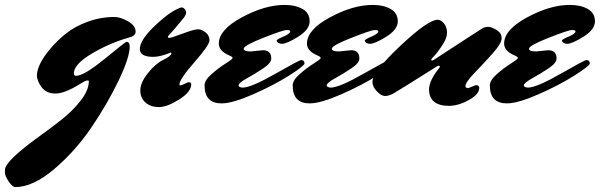

<svg xmlns="http://www.w3.org/2000/svg" viewBox="-112 -403 2437 780"><path d="M210 -60Q150 -23 113 -23Q76 -23 57 -49Q38 -75 38 -96Q38 -117 51 -144Q64 -171 91.5 -204Q119 -237 155 -266Q191 -295 243.5 -314.5Q296 -334 353 -334Q377 -334 408 -316.5Q439 -299 439 -274Q439 -257 411 -250Q335 -229 261.5 -185.5Q188 -142 188 -105Q188 -95 197 -95Q229 -95 313.5 -164Q398 -233 401 -233Q415 -233 415 -214Q415 -170 370 -76Q325 18 259.5 114.5Q194 211 108 284Q22 357 -50 357Q-61 357 -76.5 334.5Q-92 312 -92 298Q-92 284 -91 281Q-81 245 38 158Q87 123 135 85.5Q183 48 216 5.5Q249 -37 249 -74Q249 -76 242 -76Q235 -76 210 -60Z M625 -373Q632 -373 638 -366.5Q644 -360 644 -351.5Q644 -343 634 -330Q595 -282 582.5 -269.5Q570 -257 570 -253Q570 -249 576.5 -249Q583 -249 630 -266.5Q677 -284 692 -284Q707 -284 723 -271.5Q739 -259 739 -239.5Q739 -220 678 -150.5Q617 -81 617 -60Q617 -56 620 -56Q625 -56 638 -62.5Q651 -69 654 -69Q665 -69 665 -61Q665 -30 616 1Q567 32 533.5 32Q500 32 479 13.5Q458 -5 458 -36Q458 -67 488.5 -105.5Q519 -144 551.5 -160Q584 -176 584 -186Q584 -189 583 -190Q539 -172 511 -172Q456 -172 456 -204Q456 -241 520 -301Q584 -361 625 -373Z M907 -194 956 -199Q990 -199 990 -165Q990 -147 957 -125Q924 -103 890.5 -84.5Q857 -66 857 -56Q857 -49 873 -47Q908 -47 1006 -103Q1104 -159 1111 -159Q1125 -159 1125 -145Q1124 -135 1061.5 -95.5Q999 -56 915.5 -19.5Q832 17 788 17Q719 17 719 -56Q719 -77 747.5 -102Q776 -127 804.5 -145Q833 -163 833 -167.5Q833 -172 819 -178Q777 -196 777 -226Q777 -282 870.5 -332.5Q964 -383 1044 -383Q1088 -383 1117 -366.5Q1146 -350 1146 -316.5Q1146 -283 1099.5 -254Q1053 -225 1033 -225Q1025 -225 1018.5 -229Q1012 -233 1012 -238Q1012 -243 1039.5 -254.5Q1067 -266 1067 -276Q1067 -281 1052.5 -281Q1038 -281 958 -249.5Q878 -218 878 -205Q878 -194 907 -194Z M1265 -194 1314 -199Q1348 -199 1348 -165Q1348 -147 1315 -125Q1282 -103 1248.5 -84.5Q1215 -66 1215 -56Q1215 -49 1231 -47Q1266 -47 1364 -103Q1462 -159 1469 -159Q1483 -159 1483 -145Q1482 -135 1419.5 -95.5Q1357 -56 1273.5 -19.5Q1190 17 1146 17Q1077 17 1077 -56Q1077 -77 1105.5 -102Q1134 -127 1162.5 -145Q1191 -163 1191 -167.5Q1191 -172 1177 -178Q1135 -196 1135 -226Q1135 -282 1228.5 -332.5Q1322 -383 1402 -383Q1446 -383 1475 -366.5Q1504 -350 1504 -316.5Q1504 -283 1457.5 -254Q1411 -225 1391 -225Q1383 -225 1376.5 -229Q1370 -233 1370 -238Q1370 -243 1397.5 -254.5Q1425 -266 1425 -276Q1425 -281 1410.5 -281Q1396 -281 1316 -249.5Q1236 -218 1236 -205Q1236 -194 1265 -194Z M1790 -45 1821 -57Q1835 -57 1835 -46Q1835 -20 1792.5 3.5Q1750 27 1711.5 27Q1673 27 1652 10.5Q1631 -6 1631 -40Q1631 -74 1670 -124Q1675 -129 1675 -132.5Q1675 -136 1671 -136Q1667 -136 1664 -134Q1661 -132 1621 -107Q1525 -46 1484 -22Q1467 -13 1452 -13Q1437 -13 1419 -32Q1401 -51 1401 -70Q1401 -110 1514 -216.5Q1627 -323 1667 -323Q1682 -321 1693 -306Q1704 -291 1704 -270.5Q1704 -250 1689 -226Q1667 -191 1653.5 -177.5Q1640 -164 1640 -160.5Q1640 -157 1643 -157Q1646 -157 1651.5 -160.5Q1657 -164 1746.5 -222.5Q1836 -281 1847 -287.5Q1858 -294 1871 -294Q1884 -294 1905 -281.5Q1926 -269 1926 -248Q1926 -227 1889.5 -186Q1853 -145 1816 -107Q1779 -69 1779 -53Q1779 -45 1790 -45Z M2066 -194 2115 -199Q2149 -199 2149 -165Q2149 -147 2116 -125Q2083 -103 2049.5 -84.5Q2016 -66 2016 -56Q2016 -49 2032 -47Q2067 -47 2165 -103Q2263 -159 2270 -159Q2284 -159 2284 -145Q2283 -135 2220.5 -95.5Q2158 -56 2074.5 -19.5Q1991 17 1947 17Q1878 17 1878 -56Q1878 -77 1906.5 -102Q1935 -127 1963.5 -145Q1992 -163 1992 -167.5Q1992 -172 1978 -178Q1936 -196 1936 -226Q1936 -282 2029.5 -332.5Q2123 -383 2203 -383Q2247 -383 2276 -366.5Q2305 -350 2305 -316.5Q2305 -283 2258.5 -254Q2212 -225 2192 -225Q2184 -225 2177.5 -229Q2171 -233 2171 -238Q2171 -243 2198.5 -254.5Q2226 -266 2226 -276Q2226 -281 2211.5 -281Q2197 -281 2117 -249.5Q2037 -218 2037 -205Q2037 -194 2066 -194Z"/></svg>

Font: Mrs Sheppards
Style: Regular
Weight: 400
Version: Version 1.000